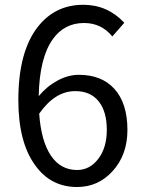

<svg xmlns="http://www.w3.org/2000/svg" viewBox="-20 -749 582 782"><path d="M293.9 12.7Q186.5 12.7 123 -76.2Q54.7 -169.9 54.7 -341.8Q54.7 -539.1 134.8 -640.6Q205.1 -729.5 319.3 -729.5Q418 -729.5 486.3 -656.2L437.5 -600.6Q392.6 -655.3 322.3 -655.3Q242.2 -655.3 195.3 -589.8Q140.6 -513.7 137.7 -357.4Q170.9 -397.5 214.4 -420.9Q257.8 -444.3 300.8 -444.3Q393.6 -444.3 445.3 -387.7Q499 -329.1 499 -219.7Q499 -118.2 438.5 -51.8Q379.9 12.7 293.9 12.7ZM293.9 -56.6Q345.7 -56.6 380.4 -102.1Q415 -147.5 415 -219.7Q415 -293.9 382.8 -335Q349.6 -377.9 286.1 -377.9Q204.1 -377.9 139.6 -286.1Q147.5 -174.8 187 -115.7Q226.6 -56.6 293.9 -56.6Z"/></svg>

Font: Bpmf GenYo Gothic R
Style: R
Weight: 400
Foundry: But Ko
Version: Version 1.320